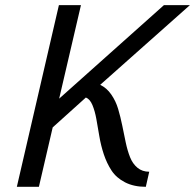

<svg xmlns="http://www.w3.org/2000/svg" viewBox="-20 -720 752 740"><path d="M555.2 -58.1 542 0Q495.6 0 461.9 -17.3Q428.2 -34.7 409.9 -62.7Q391.6 -90.8 380.1 -125.2Q368.7 -159.7 362.8 -195.3Q356.9 -231 351.3 -261.7Q345.7 -292.5 336.2 -315.2Q326.7 -337.9 311 -344.2L183.1 -229L129.9 0H44.9L207 -700.2H292L208 -339.8L611.8 -700.2H711.9L366.2 -393.1Q391.6 -380.9 408.9 -355.7Q426.3 -330.6 435.3 -300.3Q444.3 -270 451.2 -236.1Q458 -202.1 464.6 -170.9Q471.2 -139.6 481.2 -114.3Q491.2 -88.9 509.8 -73.5Q528.3 -58.1 555.2 -58.1Z"/></svg>

Font: Pfennig
Style: Italic
Weight: 500
Italic angle: -13°
Version: Version 20120410 ; ttfautohint (v0.8)